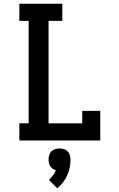

<svg xmlns="http://www.w3.org/2000/svg" viewBox="-20 -755 640 1032"><path d="M84 0V-92H134V-643H84V-735H315V-643H241V-92H422V-159H519V0ZM288 257 243 212Q255 201 264.5 188Q274 175 280 160Q271 157 263 151.5Q255 146 250 138.5Q245 131 243 121.5Q241 112 241 103Q241 91 244.5 79Q248 67 256.5 58.5Q265 50 276.5 46.5Q288 43 300 43Q312 43 323.5 46.5Q335 50 343.5 58.5Q352 67 355.5 79Q359 91 359 103Q359 125 354.5 146.5Q350 168 341 188Q332 208 318.5 225.5Q305 243 288 257Z"/></svg>

Font: Iosevka Slab Semibold Extended
Style: Regular
Weight: 600
Width: 7
Monospace: yes
Designer: Belleve Invis
Foundry: Belleve Invis
Version: Version 11.1.0; ttfautohint (v1.8.3)